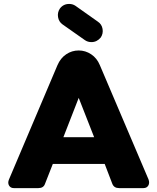

<svg xmlns="http://www.w3.org/2000/svg" viewBox="-20 -965 807 985"><path d="M25.9 -43.9 274.9 -630.9Q290.5 -667 319.6 -686.5Q348.6 -706.1 383.8 -706.1Q418.5 -706.1 448 -686.3Q477.5 -666.5 492.2 -630.9L742.2 -43.9Q748.5 -25.9 740.7 -12.9Q732.9 0 715.8 0H590.8Q564.9 0 556.2 -22L517.1 -124H251L210.9 -22Q203.6 0 176.8 0H50.8Q34.2 0 26.4 -13.2Q18.6 -26.4 25.9 -43.9ZM305.2 -261.2H462.9L383.8 -462.9ZM497.1 -772.9Q477.5 -749 449.2 -749Q430.2 -749 416 -758.8L300.8 -839.8Q281.7 -853.5 277.8 -877.2Q273.9 -900.9 287.1 -920.9Q304.7 -944.8 335 -944.8Q353 -944.8 367.2 -935.1L481.9 -854Q502 -840.8 506.1 -816.9Q510.3 -793 497.1 -772.9Z"/></svg>

Font: LT Saeada
Style: Bold
Weight: 700
Designer: Daniel Lyons
Foundry: LyonsType
Version: Version 1.001